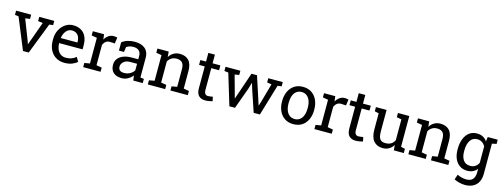

<svg xmlns="http://www.w3.org/2000/svg" viewBox="-16 -1586 7141 2728"><g transform="rotate(15 3554.5 -221.5)"><path d="M255.4 0 67.4 -459 12.7 -466.3V-528.3H234.4V-466.3L165.5 -456.5L282.7 -155.8L296.4 -113.3H299.3L314.9 -155.8L423.8 -456.5L353 -466.3V-528.3H574.2V-466.3L518.6 -459L339.8 0Z M865.7 10.3Q792.5 10.3 738.3 -23.4Q684.1 -56.6 654.5 -116.2Q625 -175.8 625 -253.9V-275.4Q625 -350.6 656.2 -410.2Q687 -469.2 738.5 -503.7Q790 -538.1 851.1 -538.1Q916.5 -538.1 963.4 -512.7Q1014.2 -485.8 1040.8 -431.6Q1067.4 -377.4 1067.4 -301.8V-241.7H724.6L723.1 -239.3Q724.1 -187 741.5 -147.7Q758.8 -108.4 790.5 -86.7Q822.3 -64.9 865.7 -64.9Q914.6 -64.9 951.4 -78.9Q988.3 -92.8 1015.1 -117.2L1052.7 -54.7Q1024.4 -27.3 977.8 -8.5Q931.2 10.3 865.7 10.3ZM727.5 -316.9H971.2V-329.6Q971.2 -369.6 957.3 -399.4Q943.4 -429.2 916.5 -445.8Q889.6 -462.4 851.1 -462.4Q818.4 -462.4 789.1 -440.9Q765.1 -422.9 748.5 -391.4Q731.9 -359.9 726.6 -319.3Z M1141.1 0V-61.5L1220.7 -75.2V-452.6L1141.1 -466.3V-528.3H1306.6L1314.9 -460.9L1315.9 -451.7Q1338.4 -492.2 1371.3 -515.1Q1404.3 -538.1 1446.8 -538.1Q1461.9 -538.1 1477.8 -535.4Q1493.7 -532.7 1500.5 -530.3L1487.8 -440.9L1420.9 -444.8Q1382.8 -447.3 1356.9 -427.5Q1331.1 -407.7 1316.9 -374.5V-75.2L1396.5 -61.5V0Z M1710 10.3Q1627.4 10.3 1584.5 -30Q1541.5 -70.3 1541.5 -143.6Q1541.5 -193.8 1569.3 -231.4Q1596.7 -268.6 1648.9 -289.3Q1701.2 -310.1 1773.9 -310.1H1868.2V-361.8Q1868.2 -409.7 1839.1 -436Q1810.1 -462.4 1757.3 -462.4Q1724.1 -462.4 1699.7 -454.3Q1675.3 -446.3 1655.3 -432.1L1645 -358.4H1570.8V-479.5Q1606.4 -508.3 1653.8 -523.2Q1701.2 -538.1 1758.8 -538.1Q1855 -538.1 1909.7 -492.2Q1964.4 -446.3 1964.4 -360.8V-106.4Q1964.4 -96.2 1964.6 -86.4Q1964.8 -76.7 1965.8 -66.9L2017.1 -61.5V0H1878.9Q1874.5 -21.5 1872.1 -38.6Q1869.6 -55.7 1868.7 -72.8Q1840.8 -37.1 1799.1 -13.4Q1757.3 10.3 1710 10.3ZM1724.1 -70.3Q1772 -70.3 1811.5 -93.3Q1851.1 -116.2 1868.2 -148.4V-244.1H1770.5Q1704.1 -244.1 1670.9 -212.4Q1637.7 -180.7 1637.7 -141.6Q1637.7 -106.9 1659.2 -88.6Q1680.7 -70.3 1724.1 -70.3Z M2091.8 0V-61.5L2171.4 -75.2V-452.6L2091.8 -466.3V-528.3H2257.3L2264.2 -449.7Q2290.5 -491.7 2330.3 -514.9Q2370.1 -538.1 2420.9 -538.1Q2506.3 -538.1 2553.2 -488Q2600.1 -438 2600.1 -333.5V-75.2L2679.7 -61.5V0H2424.3V-61.5L2503.9 -75.2V-331.5Q2503.9 -401.4 2476.3 -430.7Q2448.7 -460 2392.1 -460Q2350.6 -460 2318.6 -439.9Q2286.6 -419.9 2267.6 -385.3V-75.2L2347.2 -61.5V0Z M2934.1 8.3Q2875.5 8.3 2841.1 -26.1Q2806.6 -60.5 2806.6 -136.2V-457H2723.1V-528.3H2806.6V-655.8H2902.8V-528.3H3017.6V-457H2902.8V-136.2Q2902.8 -98.1 2918 -80.1Q2933.1 -62 2958.5 -62Q2975.6 -62 2996.6 -65.2Q3017.6 -68.4 3029.3 -70.8L3042.5 -7.8Q3021.5 -1.5 2991 3.4Q2960.4 8.3 2934.1 8.3Z M3291.5 0 3152.3 -459.5 3093.3 -466.3V-528.3H3311.5V-466.3L3246.6 -455.6L3319.3 -192.4L3335.9 -129.9H3338.9L3360.4 -192.4L3475.1 -528.3H3556.2L3665.5 -193.4L3689 -119.1H3691.9L3714.8 -193.4L3788.6 -456.1L3722.2 -466.3V-528.3H3935.5V-466.3L3877 -458L3740.2 0H3648.9L3542 -317.4L3516.6 -402.3L3513.7 -401.9L3488.8 -317.4L3374 0Z M4232.9 10.3Q4156.7 10.3 4103.8 -25.6Q4050.8 -61.5 4023.4 -122.3Q3996.1 -183.1 3996.1 -258.3V-269Q3996.1 -343.8 4023.4 -404.8Q4050.8 -465.8 4103.5 -502Q4156.2 -538.1 4231.9 -538.1Q4308.6 -538.1 4361.3 -502Q4414.1 -465.8 4441.4 -404.8Q4468.8 -343.8 4468.8 -269V-258.3Q4468.8 -182.6 4441.2 -121.6Q4413.6 -60.5 4361.1 -25.1Q4308.6 10.3 4232.9 10.3ZM4232.9 -64.9Q4276.4 -64.9 4307.6 -88.4Q4338.9 -111.8 4355.7 -155Q4372.6 -198.2 4372.6 -258.3V-269Q4372.6 -329.1 4355.7 -372.3Q4338.9 -415.5 4307.4 -439Q4275.9 -462.4 4231.9 -462.4Q4186.5 -462.4 4155.3 -437.7Q4124 -413.1 4108.2 -369.6Q4092.3 -326.2 4092.3 -269V-258.3Q4092.3 -201.2 4108.4 -157.7Q4124.5 -114.3 4155.8 -89.6Q4187 -64.9 4232.9 -64.9Z M4542 0V-61.5L4621.6 -75.2V-452.6L4542 -466.3V-528.3H4707.5L4715.8 -460.9L4716.8 -451.7Q4739.3 -492.2 4772.2 -515.1Q4805.2 -538.1 4847.7 -538.1Q4862.8 -538.1 4878.7 -535.4Q4894.5 -532.7 4901.4 -530.3L4888.7 -440.9L4821.8 -444.8Q4783.7 -447.3 4757.8 -427.5Q4731.9 -407.7 4717.8 -374.5V-75.2L4797.4 -61.5V0Z M5146.5 8.3Q5087.9 8.3 5053.5 -26.1Q5019 -60.5 5019 -136.2V-457H4935.5V-528.3H5019V-655.8H5115.2V-528.3H5230V-457H5115.2V-136.2Q5115.2 -98.1 5130.4 -80.1Q5145.5 -62 5170.9 -62Q5188 -62 5209 -65.2Q5230 -68.4 5241.7 -70.8L5254.9 -7.8Q5233.9 -1.5 5203.4 3.4Q5172.9 8.3 5146.5 8.3Z M5548.8 10.3Q5462.9 10.3 5414.6 -44.9Q5366.2 -100.1 5366.2 -216.8V-452.6L5305.7 -466.3V-528.3H5366.2H5462.4V-215.8Q5462.4 -131.3 5487.3 -99.6Q5512.2 -67.9 5564.9 -67.9Q5616.2 -67.9 5649.7 -88.6Q5683.1 -109.4 5700.2 -147.5V-452.6L5629.4 -466.3V-528.3H5700.2H5796.4V-75.2L5856.9 -61.5V0H5710L5703.6 -78.1Q5678.7 -35.6 5639.4 -12.7Q5600.1 10.3 5548.8 10.3Z M5924.3 0V-61.5L6003.9 -75.2V-452.6L5924.3 -466.3V-528.3H6089.8L6096.7 -449.7Q6123 -491.7 6162.8 -514.9Q6202.6 -538.1 6253.4 -538.1Q6338.9 -538.1 6385.7 -488Q6432.6 -438 6432.6 -333.5V-75.2L6512.2 -61.5V0H6256.8V-61.5L6336.4 -75.2V-331.5Q6336.4 -401.4 6308.8 -430.7Q6281.2 -460 6224.6 -460Q6183.1 -460 6151.1 -439.9Q6119.1 -419.9 6100.1 -385.3V-75.2L6179.7 -61.5V0Z M6812 213.4Q6773.9 213.4 6729.5 202.9Q6685.1 192.4 6651.4 174.3L6676.3 99.6Q6703.1 113.8 6739.7 123Q6776.4 132.3 6811 132.3Q6875.5 132.3 6905.5 96.2Q6935.5 60.1 6935.5 -6.8V-57.1Q6909.7 -23.9 6873.5 -6.8Q6837.4 10.3 6790.5 10.3Q6726.1 10.3 6679.2 -22Q6632.3 -53.7 6607.2 -111.1Q6582 -168.5 6582 -244.1V-254.4Q6582 -339.4 6607.4 -403.3Q6632.3 -467.3 6679.2 -502.7Q6726.1 -538.1 6791.5 -538.1Q6841.3 -538.1 6878.9 -518.6Q6916.5 -499 6941.9 -461.9L6950.7 -528.3H7031.7V-6.8Q7031.7 77.1 6992.7 132.8Q6965.3 171.4 6919.7 192.4Q6874 213.4 6812 213.4ZM6814.5 -67.9Q6857.9 -67.9 6887.2 -87.6Q6916.5 -107.4 6935.5 -143.6V-386.7Q6917 -420.4 6887.2 -440.2Q6857.4 -460 6815.4 -460Q6750 -460 6714.1 -405.5Q6678.2 -351.1 6678.2 -254.4V-244.1Q6678.2 -164.6 6711.9 -116.2Q6745.6 -67.9 6814.5 -67.9ZM7017.1 -449.7 6979.5 -528.3H7097.2V-466.8Z"/></g></svg>

Font: Hanuman
Style: Regular
Weight: 400
Designer: Danh Hong
Foundry: Danh Hong
Version: Version 9.000